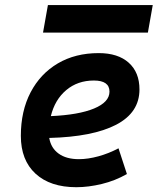

<svg xmlns="http://www.w3.org/2000/svg" viewBox="-20 -740 632 769"><path d="M295.9 -102.5Q332.5 -102.5 374.3 -114Q416 -125.5 454.6 -146L488.3 -43Q441.4 -16.1 387.9 -3.2Q334.5 9.8 285.6 9.8Q181.2 9.8 122.3 -44.4Q63.5 -98.6 63.5 -195.8Q63.5 -295.4 102.5 -370.1Q141.6 -444.8 211.7 -486.1Q281.7 -527.3 375.5 -527.3Q452.6 -527.3 495.6 -488.8Q538.6 -450.2 538.6 -381.8Q538.6 -289.1 445.3 -240.5Q352.1 -191.9 177.2 -187.5Q184.1 -147 214.8 -124.8Q245.6 -102.5 295.9 -102.5ZM183.6 -274.9Q294.9 -279.8 356.7 -305.4Q418.5 -331.1 418.5 -373Q418.5 -417.5 356 -417.5Q291 -417.5 245.4 -379.2Q199.7 -340.8 183.6 -274.9ZM152.3 -609.4 171.9 -719.7H591.8L572.3 -609.4Z"/></svg>

Font: Cascadia Code PL SemiBold
Style: Italic
Weight: 600
Italic angle: -10°
Monospace: yes
Designer: Aaron Bell
Foundry: Saja Typeworks
Version: Version 2404.023; ttfautohint (v1.8.4)